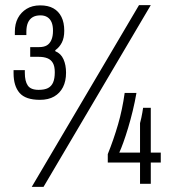

<svg xmlns="http://www.w3.org/2000/svg" viewBox="-20 -718 702 750"><path d="M104 12 523 -698H569L150 12ZM136 -328Q80 -328 56.5 -355Q33 -382 33 -432V-444H77V-433Q77 -401 88.5 -384Q100 -367 131 -367Q154 -367 167.5 -374Q181 -381 187.5 -396Q194 -411 194 -436Q194 -459 186.5 -472Q179 -485 165 -490.5Q151 -496 132 -496H98V-534H133Q151 -534 162.5 -540.5Q174 -547 180.5 -561.5Q187 -576 187 -598Q187 -618 181.5 -631Q176 -644 165 -651Q154 -658 138 -658Q119 -658 107 -650.5Q95 -643 89 -629Q83 -615 83 -594V-581H38V-594Q38 -625 50 -647.5Q62 -670 84 -683.5Q106 -697 137 -697Q168 -697 188.5 -685.5Q209 -674 220 -652Q231 -630 231 -598Q231 -570 221.5 -551.5Q212 -533 196 -522V-518Q218 -509 228 -486.5Q238 -464 238 -434Q238 -401 226 -377.5Q214 -354 191.5 -341Q169 -328 136 -328ZM527 0V-83H401V-116Q424 -173 441 -231.5Q458 -290 467 -355H513Q507 -320 498.5 -285Q490 -250 480.5 -218.5Q471 -187 462 -162Q453 -137 446 -122H527V-237Q530 -247 532 -257.5Q534 -268 536 -278Q538 -288 539 -297H569V-122H608V-83H569V0Z"/></svg>

Font: Archivo Condensed ExtraLight
Style: Regular
Weight: 250
Width: 3
Designer: Hector Gatti
Foundry: Omnibus-Type
Version: Version 2.001